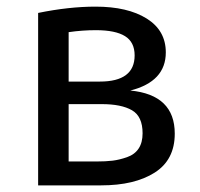

<svg xmlns="http://www.w3.org/2000/svg" viewBox="-20 -559 604 579"><path d="M373 -286Q507 -273 507 -156Q507 -77 446.5 -38.5Q386 0 285 0H95V-520Q188 -539 268 -539Q365 -539 422.5 -503Q480 -467 480 -401Q480 -313 373 -286ZM269 -468Q228 -468 187 -462V-313H281Q386 -313 386 -392Q386 -432 357 -450Q328 -468 269 -468ZM270 -72Q299 -72 319.5 -74.5Q340 -77 363 -85Q386 -93 398 -111Q410 -129 410 -157Q410 -208 378 -226.5Q346 -245 287 -245H187V-72Z"/></svg>

Font: Fira Sans
Style: Regular
Weight: 400
Designer: Carrois Corporate & Edenspiekermann AG
Foundry: Carrois Corporate GbR & Edenspiekermann AG
Version: Version 4.106;PS 004.106;hotconv 1.0.70;makeotf.lib2.5.58329